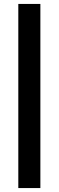

<svg xmlns="http://www.w3.org/2000/svg" viewBox="-20 -740 299 975"><path d="M73 215V-720H185V215Z"/></svg>

Font: Radio Canada Condensed SemiBold
Style: Regular
Weight: 600
Width: 3
Designer: Charles Daoud, Etienne Aubert Bonn, Alexandre Saumier Demers, Jacques Le Bailly
Foundry: Radio-Canada
Version: Version 2.104; ttfautohint (v1.8.4.7-5d5b);gftools[0.9.28.de